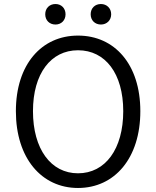

<svg xmlns="http://www.w3.org/2000/svg" viewBox="-20 -922 777 955"><path d="M368 13C550 13 678 -135 678 -369C678 -602 550 -745 368 -745C187 -745 59 -602 59 -369C59 -135 187 13 368 13ZM368 -60C233 -60 144 -181 144 -369C144 -556 233 -672 368 -672C504 -672 593 -556 593 -369C593 -181 504 -60 368 -60ZM256 -800C285 -800 306 -821 306 -851C306 -881 285 -902 256 -902C226 -902 205 -881 205 -851C205 -821 226 -800 256 -800ZM482 -800C511 -800 533 -821 533 -851C533 -881 511 -902 482 -902C452 -902 431 -881 431 -851C431 -821 452 -800 482 -800Z"/></svg>

Font: Genne Gothic Normal
Style: Regular
Weight: 350
Designer: Ryoko NISHIZUKA (kana & ideographs); Paul D. Hunt (Latin, Greek & Cyrillic); Wenlong ZHANG (bopomofo); Sandoll Communica
Foundry: Adobe Systems Incorporated
Version: Version 1.004;PS 1.004;hotconv 16.6.51;makeotf.lib2.5.65220